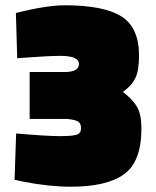

<svg xmlns="http://www.w3.org/2000/svg" viewBox="-20 -692 590 725"><path d="M225 -672Q372 -672 438.5 -630Q505 -588 505 -482Q505 -427 491.5 -398Q478 -369 444 -345Q482 -316 498 -287.5Q514 -259 514 -207Q514 -82 449 -34.5Q384 13 248 13Q165 13 68 -6L35 -13L41 -188Q156 -178 205 -178Q254 -178 270 -183.5Q286 -189 286 -207.5Q286 -226 275 -233Q264 -240 233 -243H92V-420H224Q278 -420 278 -450.5Q278 -481 209 -481Q162 -481 71 -474L45 -472L40 -643Q155 -672 225 -672Z"/></svg>

Font: Titillium Web Black
Style: Regular
Weight: 900
Version: Version 1.002;PS 35.000;hotconv 1.0.70;makeotf.lib2.5.55311